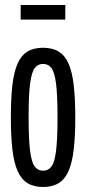

<svg xmlns="http://www.w3.org/2000/svg" viewBox="-20 -737 343 767"><path d="M23.4 -268.1Q23.4 -343.7 29.5 -396.9Q35.7 -450 50.3 -483Q64.9 -516 89.9 -531.1Q114.9 -546.2 152 -546.2Q189.2 -546.2 214.2 -531.1Q239.2 -516 253.8 -483Q268.4 -450 274.5 -396.9Q280.7 -343.7 280.7 -268.1Q280.7 -193.2 274.5 -140Q268.4 -86.8 253.8 -53.8Q239.2 -20.8 214.2 -5.4Q189.2 10 152 10Q114.9 10 89.9 -5.4Q64.9 -20.8 50.3 -53.8Q35.7 -86.8 29.5 -140Q23.4 -193.2 23.4 -268.1ZM94.3 -268.1Q94.3 -181 100.1 -134.9Q105.9 -88.8 118.6 -72Q131.2 -55.1 152 -55.1Q173.2 -55.1 185.7 -72Q198.2 -88.8 204 -134.9Q209.8 -181 209.8 -268.1Q209.8 -356.2 204 -402.1Q198.2 -448 185.7 -464.9Q173.2 -481.7 152 -481.7Q131.2 -481.7 118.6 -464.9Q105.9 -448 100.1 -402.1Q94.3 -356.2 94.3 -268.1ZM62.6 -658.7V-717.1H240.8V-658.7Z"/></svg>

Font: Georama ExtraCondensed Thin
Style: Regular
Weight: 100
Width: 2
Designer: Jean-Baptiste Levee
Foundry: Production Type
Version: Version 1.001